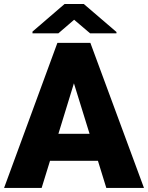

<svg xmlns="http://www.w3.org/2000/svg" viewBox="-22 -921 726 941"><path d="M499 0 458 -132.8H223.1L182.1 0H-2L259.3 -710.9H420.9L683.6 0ZM264.2 -265.1H417L340.3 -512.7ZM388.7 -901.4 548.8 -764.2V-757.8H419.4L341.3 -824.2L264.2 -757.8H137.2V-766.1L294.4 -901.4Z"/></svg>

Font: Vazirmatn UI Black
Style: Regular
Weight: 900
Designer: Saber Rastikerdar
Foundry: Saber Rastikerdar
Version: Version 33.003